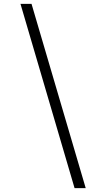

<svg xmlns="http://www.w3.org/2000/svg" viewBox="-20 -802 494 999"><path d="M368 177 86.5 -782H144L426 177Z"/></svg>

Font: Merriweather 96pt
Style: Italic
Weight: 400
Italic angle: -7.8°
Version: Version 2.101